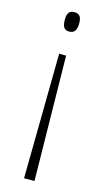

<svg xmlns="http://www.w3.org/2000/svg" viewBox="-115 -568 431 800"><g transform="rotate(15 101.0 -168.5)"><path d="M133 -490C133 -516 125 -530 102 -530C77 -530 71 -512 71 -490C71 -460 79 -446 101 -446C124 -446 133 -461 133 -490ZM85 -346 78 193H123L115 -346Z"/></g></svg>

Font: Noto Sans Kannada ExtraCondensed ExtraLight
Style: Regular
Weight: 200
Width: 2
Designer: Jelle Bosma - Monotype Design Team
Foundry: Monotype Imaging Inc.
Version: Version 2.005